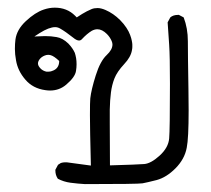

<svg xmlns="http://www.w3.org/2000/svg" viewBox="-20 -273 540 491"><path d="M462.4 9.3Q462.4 -8.8 461.9 -45.4Q460.4 -134.8 460.4 -167.7Q460.4 -200.7 449.7 -228.5L437.5 -234.9Q436 -234.9 435.1 -234.9Q422.9 -234.9 415.5 -228.5L408.7 -215.8L412.6 -158.7Q414.6 -128.9 414.6 -58.6Q414.6 58.6 412.6 81.1Q410.6 104.5 388.4 124.8Q366.2 145 348.9 146.5Q331.5 147.9 261.2 149.9Q260.7 69.3 260.7 42.2Q260.7 15.1 260.7 7.3Q261.2 -17.1 263.7 -36.4Q266.1 -55.7 272.7 -72.5Q279.3 -89.4 297.4 -108.9Q314.5 -127 317.4 -144.5Q318.4 -149.4 318.4 -152.6Q318.4 -155.8 318.4 -158.9Q318.4 -162.1 317.1 -168.7Q315.9 -175.3 312.7 -183.8Q309.6 -192.4 303.2 -202.1Q296.4 -212.4 287.1 -221.7Q270 -238.8 249.5 -247.6Q238.3 -252.4 229.5 -252.4Q220.7 -252.4 214.4 -249.8Q208 -247.1 202.1 -244.1Q190.9 -238.3 176.3 -228.5Q172.9 -231.9 171.9 -232.9Q151.4 -253.4 120.1 -253.4Q106 -253.4 91.8 -248.5Q69.8 -241.2 45.9 -218.8Q22.9 -197.3 19.5 -171.9Q18.1 -161.1 18.1 -147.7Q18.1 -134.3 21 -118.7Q25.4 -91.8 44.9 -69.3Q64 -46.9 95.7 -42.5Q102.1 -41.5 107.9 -41.5Q131.8 -41.5 149.4 -56.6Q171.9 -75.7 174.3 -91.3Q175.8 -100.1 175.8 -108.6Q175.8 -117.2 174.6 -124.5Q173.3 -131.8 171.4 -137.7Q166 -149.9 154.8 -161.6Q140.1 -175.8 124.5 -178.2Q110.8 -180.7 95.2 -180.7Q89.8 -180.7 67.9 -179.7L81.5 -188.5Q105.5 -203.6 121.1 -203.6Q127.9 -203.6 134.3 -199.7Q147.9 -191.9 167 -176.8Q175.8 -169.4 182.1 -169.4Q186.5 -169.4 189.5 -172.9Q202.1 -186.5 214.8 -194.3Q222.2 -198.2 229 -198.2Q241.2 -198.2 253.4 -186Q261.2 -178.2 265.6 -168Q267.6 -163.1 267.6 -159.2Q267.6 -146 252.9 -132.3Q236.3 -116.7 224.9 -80.3Q213.4 -43.9 210.9 -21.5Q210 -12.7 210 21.7Q210 56.2 212.4 150.4L150.9 142.1Q149.4 142.1 148.4 142.1Q147.5 142.1 146.2 142.1Q145 142.1 143.1 142.3Q141.1 142.6 139.6 142.8Q138.2 143.1 136.5 143.6Q134.8 144 133.8 145Q130.9 146.5 128.4 148.4L121.6 161.1Q121.6 162.1 121.6 163.1Q121.6 174.8 127.9 184.1Q142.6 191.9 160.2 194.3Q179.2 196.8 197.3 197.8Q333.5 197.8 344.5 195.8Q355.5 193.8 380.4 187.5Q405.8 180.7 429 157.2Q452.1 133.8 457.5 105Q462.4 81.1 462.4 9.3ZM117.7 -93.3Q115.7 -92.3 112.1 -91.1Q108.4 -89.8 104.7 -89.8Q101.1 -89.8 98.6 -89.8Q91.3 -91.3 85.4 -96.2L83.5 -98.1Q77.1 -104.5 77.1 -110.8Q77.1 -117.2 83.5 -124Q89.4 -129.9 98.6 -132.3Q100.6 -132.8 103.3 -132.8Q106 -132.8 109.9 -131.8Q118.2 -129.4 131.3 -117.2V-114.7Q130.4 -99.6 117.7 -93.3Z"/></svg>

Font: Bakudai
Style: Light
Weight: 300
Version: Version 1.48